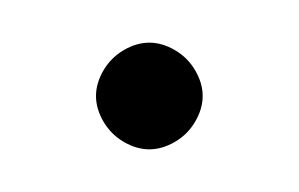

<svg xmlns="http://www.w3.org/2000/svg" viewBox="-20 -325 140 90"><path d="M25 -280Q25 -274 28.5 -268Q32 -262 38 -258.5Q44 -255 50 -255Q56 -255 62 -258.5Q68 -262 71.5 -268Q75 -274 75 -280Q75 -286 71.5 -292Q68 -298 62 -301.5Q56 -305 50 -305Q44 -305 38 -301.5Q32 -298 28.5 -292Q25 -286 25 -280Z"/></svg>

Font: Linefont ExtraLight
Style: Regular
Weight: 250
Monospace: yes
Version: Version 3.002;gftools[0.9.33]